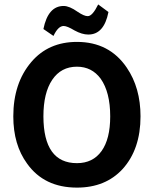

<svg xmlns="http://www.w3.org/2000/svg" viewBox="-20 -834 694 866"><path d="M327.1 -645Q473.1 -645 551.8 -528.8Q613.8 -438 613.8 -309.1Q613.8 -161.1 533.2 -71.8Q456.1 12.2 327.1 12.2Q179.2 12.2 102.1 -96.2Q40 -181.2 40 -309.1Q40 -459 121.1 -554.2Q198.2 -645 327.1 -645ZM327.1 -98.1Q398.9 -98.1 438 -152.6Q477.1 -207 477.1 -309.1Q477.1 -418 434.1 -479Q394 -533.2 327.1 -533.2Q255.4 -533.2 215.6 -474.1Q175.8 -415 175.8 -309.1Q176.3 -98.1 327.1 -98.1ZM469.2 -779.8Q449.2 -677.7 377.9 -678.2Q350.1 -678.2 315.9 -696.8Q282.7 -716.8 267.1 -716.8Q242.2 -716.8 221.2 -671.9L175.8 -703.1Q196.8 -807.1 267.1 -807.1Q293 -807.1 330.1 -780.8Q359.9 -760.7 376 -761.2Q397 -761.2 422.9 -814Z"/></svg>

Font: Tajawal
Style: Bold
Weight: 700
Designer: Boutros Fonts
Foundry: Created by Boutros International 2017
Version: Version 1.700